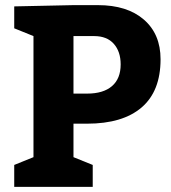

<svg xmlns="http://www.w3.org/2000/svg" viewBox="-20 -725 663 745"><path d="M35.2 -85 109.9 -115.2V-585L35.2 -615.2V-700.2L265.1 -705.1H359.9Q473.6 -705.1 538.3 -648.9Q603 -592.8 603 -495.1Q603 -371.1 529.5 -308.1Q456.1 -245.1 317.9 -245.1H265.1V-115.2L339.8 -85V0H35.2ZM448.2 -475.1Q448.2 -524.9 421.6 -554.9Q395 -585 345.2 -585H265.1V-361.8H317.9Q380.9 -361.8 414.6 -390.9Q448.2 -419.9 448.2 -475.1Z"/></svg>

Font: Kadwa
Style: Bold
Weight: 700
Designer: Sol Matas
Foundry: Sol Matas
Version: Version 1.001;PS 001.000;hotconv 1.0.70;makeotf.lib2.5.58329